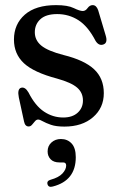

<svg xmlns="http://www.w3.org/2000/svg" viewBox="-20 -484 468 750"><path d="M227 -25Q263 -25 283.5 -43.8Q304 -62.5 304 -91.5Q304 -122 281.2 -141.8Q258.5 -161.5 203 -177Q112 -201 73.2 -237.2Q34.5 -273.5 34.5 -329.5Q34.5 -389.5 77 -426.8Q119.5 -464 199 -464Q244.5 -464 268 -452.5Q291.5 -441 303.5 -441Q314 -441 322.2 -452.5Q330.5 -464 342 -464Q356.5 -464 363.5 -444L392.5 -346.5Q402 -317 384.5 -310.5Q366.5 -303.5 353.5 -324Q324 -381 286.5 -405Q249 -429 203.5 -429Q159.5 -429 137.8 -409Q116 -389 116 -358Q116 -327 141.2 -306Q166.5 -285 228.5 -269Q309.5 -249 347.5 -213.5Q385.5 -178 385.5 -120Q385.5 -62.5 343.2 -26Q301 10.5 231.5 10.5Q199 10.5 179 3.5Q159 -3.5 147.2 -10.2Q135.5 -17 129 -17Q122 -17 116.5 -10.2Q111 -3.5 105.2 3.2Q99.5 10 92 10Q78 10 74 -9L53.5 -103.5Q47 -136 62 -141Q78 -146 91.5 -122.5Q117.5 -71 152 -48Q186.5 -25 227 -25ZM212.5 150.5Q189.5 150.5 177.8 138.2Q166 126 166 107.5Q166 86 181 72.5Q196 59 218 59Q243.5 59 259.8 76.5Q276 94 276 130Q276 221.5 186.5 244.5Q169.5 249.5 165.5 235.5Q162 222.5 178 218Q209 209.5 223.8 193.8Q238.5 178 238.5 162.5Q238.5 150.5 226.5 150.5Z"/></svg>

Font: Fraunces 72pt S050
Style: Regular
Weight: 400
Version: Version 1.000; ttfautohint (v1.8.3)